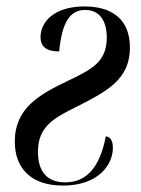

<svg xmlns="http://www.w3.org/2000/svg" viewBox="-20 -567 438 597"><path d="M176 10C287 10 331 -56 331 -107C331 -126 325 -142 309 -143C290 -44 247 0 183 0C125 0 98 -35 98 -95C98 -175 149 -201 222 -237C312 -283 384 -320 384 -419C384 -508 327 -547 243 -547C146 -547 106 -497 106 -452C106 -423 123 -407 164 -407C173 -501 199 -536 245 -536C289 -536 312 -503 312 -450C312 -374 264 -351 194 -317C103 -274 26 -231 26 -127C26 -47 73 10 176 10Z"/></svg>

Font: Noto Serif Display ExtraCondensed Medium
Style: Italic
Weight: 500
Width: 2
Italic angle: -12°
Designer: Monotype Design Team
Foundry: Monotype Imaging Inc.
Version: Version 2.009